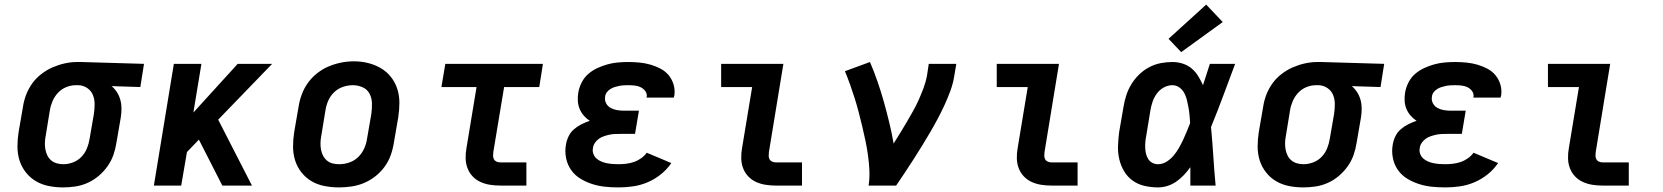

<svg xmlns="http://www.w3.org/2000/svg" viewBox="-20 -808 7240 836"><path d="M254 8Q223 8 192.5 2Q162 -4 136.5 -19Q111 -34 92.5 -57.5Q74 -81 65 -109.5Q56 -138 56 -170Q56 -202 61 -233L80 -343Q84 -370 94 -396Q104 -422 120.5 -445Q137 -468 160.5 -486Q184 -504 209.5 -515Q235 -526 262 -532Q289 -538 316 -538Q320 -538 324.5 -538Q329 -538 333 -538L607 -530L591 -429L466 -433Q480 -421 489.5 -406Q499 -391 504 -373Q509 -355 509 -335.5Q509 -316 506 -297L487 -187Q483 -160 474 -134Q465 -108 448.5 -84.5Q432 -61 409.5 -42Q387 -23 361 -11.5Q335 0 308 4Q281 8 254 8ZM256 -93Q277 -93 298 -101Q319 -109 334.5 -125Q350 -141 358.5 -162Q367 -183 370 -203L389 -313Q392 -334 392 -355Q392 -376 384.5 -394.5Q377 -413 360 -424.5Q343 -436 323 -437H316Q314 -437 312.5 -437Q311 -437 309 -437Q289 -437 268 -428.5Q247 -420 232 -403.5Q217 -387 208.5 -367Q200 -347 197 -327L179 -217Q176 -202 175.5 -187Q175 -172 177.5 -158Q180 -144 186 -131.5Q192 -119 202.5 -110Q213 -101 227 -97Q241 -93 256 -93Z M650 0 737 -530H857L822 -318L1015 -530H1165L930 -287L1077 0H948L846 -200L794 -146L769 0Z M1455 8Q1424 8 1393 2Q1362 -4 1336.5 -19Q1311 -34 1292.5 -57.5Q1274 -81 1265 -109.5Q1256 -138 1256 -169.5Q1256 -201 1261 -233L1280 -343Q1284 -370 1294 -397Q1304 -424 1321 -447.5Q1338 -471 1361.5 -489.5Q1385 -508 1411.5 -519Q1438 -530 1465.5 -535.5Q1493 -541 1521 -541Q1553 -541 1583 -533.5Q1613 -526 1638.5 -511Q1664 -496 1682.5 -472.5Q1701 -449 1710 -420.5Q1719 -392 1719 -360.5Q1719 -329 1714 -297L1695 -187Q1691 -160 1681.5 -133Q1672 -106 1655 -82.5Q1638 -59 1614.5 -40.5Q1591 -22 1564.5 -11Q1538 0 1510 4Q1482 8 1455 8ZM1457 -93Q1479 -93 1501 -100.5Q1523 -108 1539.5 -124Q1556 -140 1565.5 -161Q1575 -182 1578 -203L1597 -313Q1600 -336 1599.5 -358.5Q1599 -381 1589 -400Q1579 -419 1559 -428Q1539 -437 1516 -437Q1494 -437 1472.5 -429.5Q1451 -422 1434.5 -406Q1418 -390 1409 -369Q1400 -348 1397 -327L1379 -217Q1376 -202 1375.5 -187Q1375 -172 1377.5 -157.5Q1380 -143 1386.5 -130.5Q1393 -118 1403.5 -109Q1414 -100 1428 -96.5Q1442 -93 1457 -93Z M2157 0Q2135 0 2113 -3.5Q2091 -7 2071.5 -16Q2052 -25 2037.5 -40.5Q2023 -56 2015.5 -76Q2008 -96 2007.5 -118.5Q2007 -141 2011 -163L2055 -429H1902L1919 -530H2344L2328 -429H2175L2128 -146Q2127 -138 2127 -130Q2127 -122 2130.5 -115Q2134 -108 2141.5 -104.5Q2149 -101 2157 -101H2272V0Z M2673 8Q2643 8 2614 5Q2585 2 2557.5 -7Q2530 -16 2506.5 -30.5Q2483 -45 2467 -67.5Q2451 -90 2445 -119Q2439 -148 2444 -177Q2447 -196 2455.5 -214Q2464 -232 2479 -245Q2494 -258 2512 -267Q2530 -276 2548 -282Q2534 -291 2522.5 -304Q2511 -317 2504 -333.5Q2497 -350 2496 -368.5Q2495 -387 2498 -405Q2502 -428 2513 -449.5Q2524 -471 2542 -486.5Q2560 -502 2582 -512Q2604 -522 2626 -528Q2648 -534 2670.5 -536Q2693 -538 2716 -538Q2741 -538 2765.5 -535.5Q2790 -533 2812.5 -526.5Q2835 -520 2856 -509Q2877 -498 2891.5 -480.5Q2906 -463 2913 -439.5Q2920 -416 2916 -391Q2915 -389 2914.5 -387Q2914 -385 2914 -383H2795Q2795 -384 2795.5 -384.5Q2796 -385 2796 -386Q2798 -400 2790 -411Q2782 -422 2770 -428Q2758 -434 2744 -435.5Q2730 -437 2716 -437Q2706 -437 2696 -436.5Q2686 -436 2676 -434Q2666 -432 2656.5 -429Q2647 -426 2638 -420.5Q2629 -415 2622.5 -406.5Q2616 -398 2615 -388Q2612 -372 2619 -358.5Q2626 -345 2639 -338Q2652 -331 2667 -328.5Q2682 -326 2698 -326H2762L2745 -225H2681Q2669 -225 2657 -224.5Q2645 -224 2633.5 -221.5Q2622 -219 2610 -215Q2598 -211 2588 -204Q2578 -197 2570.5 -186Q2563 -175 2562 -164Q2559 -151 2563.5 -138.5Q2568 -126 2577 -118Q2586 -110 2597.5 -105Q2609 -100 2621.5 -97.5Q2634 -95 2647 -94Q2660 -93 2673 -93Q2689 -93 2706 -95Q2723 -97 2739.5 -102.5Q2756 -108 2771 -118.5Q2786 -129 2796 -143L2903 -98Q2884 -70 2857 -48.5Q2830 -27 2799 -14Q2768 -1 2736 3.5Q2704 8 2673 8Z M3357 0Q3335 0 3313 -3.5Q3291 -7 3271.5 -16Q3252 -25 3237.5 -40.5Q3223 -56 3215.5 -76Q3208 -96 3207.5 -118.5Q3207 -141 3211 -163L3255 -429H3120V-530H3391L3328 -146Q3327 -138 3327 -130Q3327 -122 3330.5 -115Q3334 -108 3341.5 -104.5Q3349 -101 3357 -101H3472V0Z M3762 0Q3767 -33 3765.5 -66Q3764 -99 3759.5 -131Q3755 -163 3748.5 -194.5Q3742 -226 3734.5 -257Q3727 -288 3719 -319Q3711 -350 3701.5 -380Q3692 -410 3681.5 -439.5Q3671 -469 3659 -498L3768 -538Q3786 -496 3801 -452.5Q3816 -409 3828.5 -364.5Q3841 -320 3852 -274.5Q3863 -229 3871 -183Q3886 -207 3900.5 -230.5Q3915 -254 3929 -278Q3943 -302 3956.5 -326Q3970 -350 3981 -375Q3992 -400 4001.5 -425.5Q4011 -451 4016 -477L4024 -530H4144L4135 -477Q4130 -445 4118.5 -413.5Q4107 -382 4093 -351.5Q4079 -321 4063 -291Q4047 -261 4029.5 -231Q4012 -201 3994 -172Q3976 -143 3957.5 -114Q3939 -85 3920 -56.5Q3901 -28 3882 0Z M4557 0Q4535 0 4513 -3.5Q4491 -7 4471.5 -16Q4452 -25 4437.5 -40.5Q4423 -56 4415.5 -76Q4408 -96 4407.5 -118.5Q4407 -141 4411 -163L4455 -429H4320V-530H4591L4528 -146Q4527 -138 4527 -130Q4527 -122 4530.5 -115Q4534 -108 4541.5 -104.5Q4549 -101 4557 -101H4672V0Z M5022 8Q4993 8 4964 1.5Q4935 -5 4912 -21.5Q4889 -38 4874.5 -62.5Q4860 -87 4853.5 -115Q4847 -143 4848 -173Q4849 -203 4853 -233L4872 -343Q4876 -368 4884 -393Q4892 -418 4906 -441Q4920 -464 4940 -483.5Q4960 -503 4984 -515.5Q5008 -528 5033.5 -533Q5059 -538 5085 -538Q5108 -538 5130 -531Q5152 -524 5169 -509.5Q5186 -495 5197.5 -476Q5209 -457 5218 -437Q5225 -460 5233 -483.5Q5241 -507 5248 -530H5358Q5332 -461 5306.5 -392Q5281 -323 5253 -255Q5259 -191 5263 -127.5Q5267 -64 5273 0H5163Q5163 -20 5163 -40Q5163 -60 5163 -80Q5150 -62 5135 -46Q5120 -30 5102 -17.5Q5084 -5 5063.5 1.5Q5043 8 5022 8ZM5022 -93Q5042 -93 5059.5 -104Q5077 -115 5090 -130.5Q5103 -146 5113 -163.5Q5123 -181 5131.5 -199Q5140 -217 5147.5 -235.5Q5155 -254 5162 -272Q5161 -289 5159.5 -306Q5158 -323 5155 -339.5Q5152 -356 5148 -372.5Q5144 -389 5136.5 -403Q5129 -417 5115.5 -427Q5102 -437 5085 -437Q5065 -437 5047 -427Q5029 -417 5017 -400.5Q5005 -384 4998.5 -365Q4992 -346 4989 -327L4971 -217Q4968 -203 4967 -190Q4966 -177 4966.5 -163.5Q4967 -150 4970 -138Q4973 -126 4979.5 -115.5Q4986 -105 4997.5 -99Q5009 -93 5022 -93ZM5123 -581 5068 -639 5232 -788 5304 -712Z M5654 8Q5623 8 5592.5 2Q5562 -4 5536.5 -19Q5511 -34 5492.5 -57.5Q5474 -81 5465 -109.5Q5456 -138 5456 -170Q5456 -202 5461 -233L5480 -343Q5484 -370 5494 -396Q5504 -422 5520.5 -445Q5537 -468 5560.5 -486Q5584 -504 5609.5 -515Q5635 -526 5662 -532Q5689 -538 5716 -538Q5720 -538 5724.5 -538Q5729 -538 5733 -538L6007 -530L5991 -429L5866 -433Q5880 -421 5889.5 -406Q5899 -391 5904 -373Q5909 -355 5909 -335.5Q5909 -316 5906 -297L5887 -187Q5883 -160 5874 -134Q5865 -108 5848.5 -84.5Q5832 -61 5809.5 -42Q5787 -23 5761 -11.5Q5735 0 5708 4Q5681 8 5654 8ZM5656 -93Q5677 -93 5698 -101Q5719 -109 5734.5 -125Q5750 -141 5758.5 -162Q5767 -183 5770 -203L5789 -313Q5792 -334 5792 -355Q5792 -376 5784.5 -394.5Q5777 -413 5760 -424.5Q5743 -436 5723 -437H5716Q5714 -437 5712.5 -437Q5711 -437 5709 -437Q5689 -437 5668 -428.5Q5647 -420 5632 -403.5Q5617 -387 5608.5 -367Q5600 -347 5597 -327L5579 -217Q5576 -202 5575.5 -187Q5575 -172 5577.5 -158Q5580 -144 5586 -131.5Q5592 -119 5602.5 -110Q5613 -101 5627 -97Q5641 -93 5656 -93Z M6273 8Q6243 8 6214 5Q6185 2 6157.5 -7Q6130 -16 6106.5 -30.5Q6083 -45 6067 -67.5Q6051 -90 6045 -119Q6039 -148 6044 -177Q6047 -196 6055.5 -214Q6064 -232 6079 -245Q6094 -258 6112 -267Q6130 -276 6148 -282Q6134 -291 6122.5 -304Q6111 -317 6104 -333.5Q6097 -350 6096 -368.5Q6095 -387 6098 -405Q6102 -428 6113 -449.5Q6124 -471 6142 -486.5Q6160 -502 6182 -512Q6204 -522 6226 -528Q6248 -534 6270.5 -536Q6293 -538 6316 -538Q6341 -538 6365.5 -535.5Q6390 -533 6412.5 -526.5Q6435 -520 6456 -509Q6477 -498 6491.5 -480.5Q6506 -463 6513 -439.5Q6520 -416 6516 -391Q6515 -389 6514.5 -387Q6514 -385 6514 -383H6395Q6395 -384 6395.5 -384.5Q6396 -385 6396 -386Q6398 -400 6390 -411Q6382 -422 6370 -428Q6358 -434 6344 -435.5Q6330 -437 6316 -437Q6306 -437 6296 -436.5Q6286 -436 6276 -434Q6266 -432 6256.5 -429Q6247 -426 6238 -420.5Q6229 -415 6222.5 -406.5Q6216 -398 6215 -388Q6212 -372 6219 -358.5Q6226 -345 6239 -338Q6252 -331 6267 -328.5Q6282 -326 6298 -326H6362L6345 -225H6281Q6269 -225 6257 -224.5Q6245 -224 6233.5 -221.5Q6222 -219 6210 -215Q6198 -211 6188 -204Q6178 -197 6170.5 -186Q6163 -175 6162 -164Q6159 -151 6163.5 -138.5Q6168 -126 6177 -118Q6186 -110 6197.5 -105Q6209 -100 6221.5 -97.5Q6234 -95 6247 -94Q6260 -93 6273 -93Q6289 -93 6306 -95Q6323 -97 6339.5 -102.5Q6356 -108 6371 -118.5Q6386 -129 6396 -143L6503 -98Q6484 -70 6457 -48.5Q6430 -27 6399 -14Q6368 -1 6336 3.5Q6304 8 6273 8Z M6957 0Q6935 0 6913 -3.5Q6891 -7 6871.5 -16Q6852 -25 6837.5 -40.5Q6823 -56 6815.5 -76Q6808 -96 6807.5 -118.5Q6807 -141 6811 -163L6855 -429H6720V-530H6991L6928 -146Q6927 -138 6927 -130Q6927 -122 6930.5 -115Q6934 -108 6941.5 -104.5Q6949 -101 6957 -101H7072V0Z"/></svg>

Font: Iosevka Slab Extended
Style: Bold Italic
Weight: 700
Width: 7
Italic angle: -9°
Monospace: yes
Designer: Belleve Invis
Foundry: Belleve Invis
Version: Version 11.1.0; ttfautohint (v1.8.3)